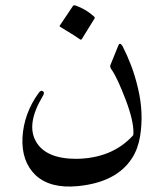

<svg xmlns="http://www.w3.org/2000/svg" viewBox="-20 -632 612 718"><path d="M438 -460Q455 -427 470 -388Q485 -349 496 -302Q507 -256 509 -211.5Q511 -167 504 -123Q496 -75 474 -41Q416 50 271 64Q168 74 113 23Q60 -28 64 -117Q69 -208 125 -285Q133 -296 140 -291Q149 -286 139 -271Q77 -167 115 -102Q152 -38 266 -38Q399 -40 477 -125Q479 -127 479 -134Q480 -180 450 -259Q435 -298 422 -326.5Q409 -355 397 -372Q390 -382 393 -389L423 -463Q428 -475 438 -460ZM253 -610Q255 -613 261 -612Q301 -598 332 -570Q336 -566 333 -562L286 -486Q283 -481 276 -487Q272 -490 255 -501Q238 -512 206 -531Q201 -534 204 -537Z"/></svg>

Font: Amiri
Style: Regular
Weight: 400
Designer: Khaled Hosny
Version: Version 0.114